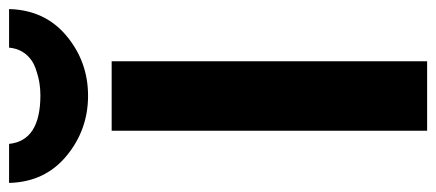

<svg xmlns="http://www.w3.org/2000/svg" viewBox="-321 -672 961 423"><g transform="rotate(-90 159.5 -460.5)"><path d="M-32 -921H54Q61 -852 161 -852Q174 -852 187.5 -854Q201 -856 220 -862.5Q239 -869 251.5 -884Q264 -899 266 -921H351Q349 -842 292 -794.5Q235 -747 160 -747Q85 -747 27.5 -794.5Q-30 -842 -32 -921ZM83 0V-695H236V0Z"/></g></svg>

Font: Coval
Style: Heavy
Weight: 900
Foundry: Context Ltd
Version: Version 001.000